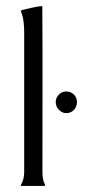

<svg xmlns="http://www.w3.org/2000/svg" viewBox="-20 -616 307 636"><path d="M120.1 -595.7Q121.1 -457 120.8 -320.6Q120.6 -184.1 120.6 -45.4Q120.6 -34.7 122.3 -24.2Q124 -13.7 129.4 -3.9V-1Q127.4 0 126 0H51.8L49.3 -1V-3.9Q55.2 -13.7 57.6 -23.9Q60.1 -34.2 60.1 -45.4V-509.3Q60.1 -526.9 58.1 -544.2Q56.2 -561.5 49.3 -578.1V-579.6L51.8 -582.5Q58.1 -584 67.4 -586.2Q76.7 -588.4 86.4 -590.6Q96.2 -592.8 105.2 -594.2Q114.3 -595.7 120.1 -595.7ZM199.2 -313Q214.4 -313 224.6 -303Q234.9 -293 234.9 -277.8Q234.9 -262.7 224.9 -252Q214.8 -241.2 199.2 -241.2Q191.9 -241.2 185.8 -244.4Q179.7 -247.6 174.8 -252.7Q169.9 -257.8 167.2 -264.4Q164.6 -271 164.6 -277.8Q164.6 -292 174.8 -302.5Q185.1 -313 199.2 -313Z"/></svg>

Font: CAT Linz
Style: Regular
Weight: 400
Designer: Peter Wiegel
Foundry: Peter Wiegel
Version: Version 1.08